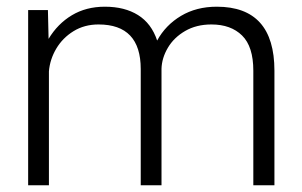

<svg xmlns="http://www.w3.org/2000/svg" viewBox="-20 -553 901 573"><path d="M64 -523H123L125 -437Q152 -482 194.5 -507.5Q237 -533 293 -533Q352 -533 392 -508Q432 -483 449 -432Q474 -478 520 -505.5Q566 -533 627 -533Q799 -533 799 -342V0H736V-342Q736 -414 702.5 -447Q669 -480 611 -480Q566 -480 532.5 -460.5Q499 -441 481 -410.5Q463 -380 462 -348V0H400V-347Q400 -480 274 -480Q232 -480 199.5 -460Q167 -440 148 -408Q129 -376 126 -340V0H64Z"/></svg>

Font: Freesentation 3 Light
Style: Regular
Weight: 300
Designer: glyphs from Roboto by Christian Robertson / Hangul glyphs from Noto Sans CJK(Source Han Sans) by Jang Soo-young and Kang
Foundry: PT&
Version: Version 2.001